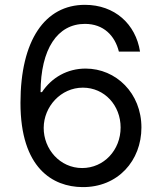

<svg xmlns="http://www.w3.org/2000/svg" viewBox="-20 -757 664 787"><path d="M316.8 9.9C463.8 11.7 559.7 -99.1 559.7 -234.4C559.7 -375 455.6 -475.9 331 -475.9C256 -475.9 191.8 -439.3 152 -379.3H146.3C146.7 -556.5 215.6 -659.1 328.1 -659.1C404.8 -659.1 451 -610.8 467.3 -545.5H554C536.2 -658.4 450.3 -737.2 328.1 -737.2C164.4 -737.2 63.9 -592.3 63.9 -335.2C63.9 -66.4 197.4 8.5 316.8 9.9ZM159.1 -233C159.4 -320 229.4 -397.7 319.6 -397.7C408.7 -397.7 474.4 -324.6 474.4 -234.4C474.4 -142 405.9 -68.2 316.8 -68.2C225.5 -68.2 158.7 -146 159.1 -233Z"/></svg>

Font: Magic Ui Pro
Style: Regular
Weight: 400
Designer: Stefan Endress, Andreas Faust
Version: Version 1.000;FEAKit 1.0